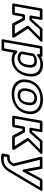

<svg xmlns="http://www.w3.org/2000/svg" viewBox="1392 -1994 841 3664"><g transform="rotate(90 1812.0 -162.5)"><path d="M348 -220H281C266 -220 254 -206 252 -195L222 -25H101L186 -503H306L276 -330C273 -315 285 -305 296 -305H356C364 -305 374 -310 379 -316L542 -503H690L479 -293C469 -283 468 -269 473 -261L625 -25H465L367 -209C363 -216 355 -220 348 -220ZM327 -170 425 14C428 20 435 25 443 25H669C719 25 695 -16 695 -16L528 -277L764 -512C802 -550 752 -553 752 -553H538C531 -553 522 -549 516 -542L352 -355H330L360 -528C362 -539 355 -553 340 -553H170C159 -553 143 -543 140 -528L47 0C45 11 53 25 68 25H238C249 25 264 15 267 0L297 -170Z M1053 -459C1090 -491 1134 -513 1205 -513C1328 -513 1376 -453 1388 -372C1393 -342 1392 -308 1385 -270L1383 -259C1363 -148 1305 -69 1217 -33C1188 -21 1156 -15 1119 -15C1053 -15 1015 -36 988 -65C988 -65 952 -95 943 -46L904 178H785L905 -503H1015L1013 -474C1013 -474 1012 -424 1053 -459ZM1046 -553H889C878 -553 862 -543 859 -528L730 203C728 214 736 228 751 228H920C931 228 946 218 949 203L985 3C1016 22 1057 35 1110 35C1288 35 1404 -97 1433 -259L1435 -270C1442 -312 1443 -351 1438 -387C1423 -485 1358 -563 1214 -563C1155 -563 1108 -549 1066 -525C1067 -539 1063 -553 1046 -553ZM1086 -79C1201 -79 1249 -176 1264 -259L1266 -270C1281 -353 1264 -448 1150 -448C1087 -448 1039 -426 1007 -387C1004 -383 1002 -377 1001 -373L963 -156C962 -151 963 -146 964 -143C981 -102 1022 -79 1086 -79ZM1095 -129C1047 -129 1025 -143 1014 -163L1050 -365C1068 -384 1093 -398 1141 -398C1216 -398 1229 -345 1216 -270L1214 -259C1201 -183 1169 -129 1095 -129Z M1870 -513C2012 -513 2084 -451 2103 -367C2110 -338 2110 -305 2104 -269L2102 -259C2075 -105 1950 -15 1784 -15C1642 -15 1570 -77 1551 -161C1544 -190 1545 -223 1551 -259L1552 -269C1579 -423 1704 -513 1870 -513ZM2152 -259 2154 -269C2161 -311 2161 -349 2153 -385C2129 -490 2037 -563 1879 -563C1685 -563 1534 -449 1502 -269L1501 -259C1494 -217 1494 -179 1502 -143C1526 -38 1617 35 1775 35C1969 35 2120 -79 2152 -259ZM1984 -269C2000 -357 1976 -449 1859 -449C1743 -449 1687 -356 1672 -269L1670 -259C1654 -169 1676 -79 1795 -79C1912 -79 1967 -170 1983 -259ZM1934 -269 1933 -259C1919 -181 1885 -129 1804 -129C1722 -129 1706 -181 1720 -259L1722 -269C1735 -345 1771 -399 1850 -399C1930 -399 1948 -346 1934 -269Z M2490 -220H2423C2408 -220 2396 -206 2394 -195L2364 -25H2243L2328 -503H2448L2418 -330C2415 -315 2427 -305 2438 -305H2498C2506 -305 2516 -310 2521 -316L2684 -503H2832L2621 -293C2611 -283 2610 -269 2615 -261L2767 -25H2607L2509 -209C2505 -216 2497 -220 2490 -220ZM2469 -170 2567 14C2570 20 2577 25 2585 25H2811C2861 25 2837 -16 2837 -16L2670 -277L2906 -512C2944 -550 2894 -553 2894 -553H2680C2673 -553 2664 -549 2658 -542L2494 -355H2472L2502 -528C2504 -539 2497 -553 2482 -553H2312C2301 -553 2285 -543 2282 -528L2189 0C2187 11 2195 25 2210 25H2380C2391 25 2406 15 2409 0L2439 -170Z M2976 123C3044 123 3093 100 3122 51L3148 12C3152 5 3153 -3 3152 -9L3030 -503H3157L3214 -192C3214 -192 3237 -148 3261 -192L3428 -503H3554L3214 69C3174 136 3123 188 3014 188C2995 188 2978 186 2965 184ZM2960 72C2949 72 2933 82 2930 97L2911 204C2909 214 2915 225 2925 228C2949 236 2975 238 3005 238C3136 238 3210 167 3257 89L3617 -518C3640 -557 3600 -553 3600 -553H3419C3410 -553 3399 -546 3393 -536L3252 -274L3205 -536C3203 -544 3195 -553 3184 -553H3002C2960 -553 2972 -518 2972 -518L3100 0L3080 30C3062 58 3046 73 2985 73C2979 73 2970 72 2960 72Z"/></g></svg>

Font: Asimov
Style: XWidOuIt
Weight: 500
Designer: Google
Version: Version 2.000980; 2014